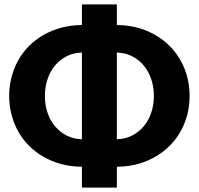

<svg xmlns="http://www.w3.org/2000/svg" viewBox="-20 -804 910 879"><path d="M515 -166.5Q553.5 -167.5 584.8 -183.5Q616 -199.5 638.2 -226Q660.5 -252.5 672.5 -288.2Q684.5 -324 684.5 -365Q684.5 -405.5 672.5 -441.2Q660.5 -477 638.2 -503.8Q616 -530.5 584.8 -546.5Q553.5 -562.5 515 -563.5ZM355 -563.5Q316.5 -562.5 285.2 -546.5Q254 -530.5 231.8 -503.8Q209.5 -477 197.5 -441.2Q185.5 -405.5 185.5 -365Q185.5 -324 197.5 -288.2Q209.5 -252.5 231.8 -226Q254 -199.5 285.2 -183.5Q316.5 -167.5 355 -166.5ZM515 -689.5Q590.5 -688.5 652 -662.8Q713.5 -637 757 -593.2Q800.5 -549.5 824.2 -490.8Q848 -432 848 -365Q848 -298 824.2 -239.2Q800.5 -180.5 757 -136.8Q713.5 -93 652 -67.2Q590.5 -41.5 515 -40.5V55H355V-40.5Q304.5 -41 260.2 -53Q216 -65 179 -86.2Q142 -107.5 112.8 -136.8Q83.5 -166 63.5 -202Q43.5 -238 32.8 -279.2Q22 -320.5 22 -365Q22 -409.5 32.8 -450.8Q43.5 -492 63.5 -528Q83.5 -564 112.8 -593.2Q142 -622.5 179 -643.8Q216 -665 260.2 -677Q304.5 -689 355 -689.5V-784H515Z"/></svg>

Font: Lato ExtraBold
Style: Regular
Weight: 800
Designer: Lukasz Dziedzic with Adam Twardoch and Botio Nikoltchev
Foundry: tyPoland Lukasz Dziedzic
Version: Version 2.015; 2015-08-06; http://www.latofonts.com/